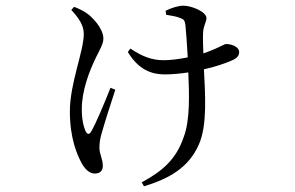

<svg xmlns="http://www.w3.org/2000/svg" viewBox="-20 -578 1040 676"><path d="M231 -543C257 -515 275 -489 275 -459C275 -397 226 -285 226 -186C226 -91 251 -33 270 1C282 20 296 33 314 33C331 33 342 24 342 7C342 -20 330 -34 330 -58C330 -76 333 -92 338 -109C346 -138 369 -211 386 -262L369 -269C349 -218 316 -139 301 -115C295 -104 288 -104 282 -115C274 -132 268 -157 268 -194C268 -259 294 -327 319 -378C331 -402 344 -424 344 -442C344 -478 305 -518 286 -531C273 -540 261 -546 241 -554ZM565 -526C583 -523 603 -520 616 -514C627 -510 631 -506 633 -488C635 -466 639 -418 641 -376C611 -370 581 -366 556 -366C515 -366 481 -379 439 -407L430 -395C468 -332 514 -316 560 -316C587 -316 616 -319 643 -323C646 -249 650 -157 627 -96C600 -16 551 25 479 64L487 78C575 51 644 13 680 -69C711 -137 702 -253 698 -334C740 -343 775 -356 796 -365C815 -373 822 -382 822 -395C822 -413 796 -423 776 -423C771 -423 763 -417 735 -405C724 -400 710 -395 696 -390C695 -418 694 -444 695 -462C696 -488 707 -501 707 -514C707 -536 656 -558 625 -558C609 -558 582 -550 563 -540Z"/></svg>

Font: Harano Aji Mincho CN
Style: Regular
Weight: 400
Foundry: Masamichi Hosoda
Version: HaranoAjiMinchoCN-Regular version 20230610;ttx 4.39.4